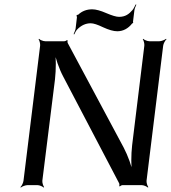

<svg xmlns="http://www.w3.org/2000/svg" viewBox="-20 -835 771 866"><path d="M641 -20 716 -629C717 -638 725 -653 731 -658L729 -660C723 -655 708 -649 699 -649H654C645 -649 630 -655 626 -660L624 -658C628 -653 632 -638 631 -629L576 -180C571 -137 571 -82 576 -51L580 -52C575 -83 557 -133 538 -169L286 -640C284 -643 284 -650 285 -653L282 -654C280 -652 274 -649 270 -649H184C175 -649 160 -655 156 -660L154 -658C158 -653 162 -638 161 -629L86 -20C85 -11 78 4 72 9L74 11C79 6 95 0 104 0H149C158 0 172 6 177 11L179 9C175 4 170 -11 171 -20L228 -477C233 -521 233 -577 228 -608L224 -607C229 -576 246 -525 266 -488L517 -9C519 -6 519 1 518 4L520 6C523 3 529 0 533 0H619C628 0 642 6 647 11L649 9C645 4 640 -11 641 -20ZM517 -759C504 -759 485 -765 459 -776C434 -787 412 -793 396 -793C371 -793 350 -785 333 -769C331 -768 328 -767 327 -768L325 -764C326 -763 327 -759 327 -757L321 -706C320 -698 314 -687 312 -681L315 -680C318 -686 322 -696 329 -703C347 -721 367 -730 389 -730C402 -730 420 -724 445 -712C471 -700 492 -694 509 -694C535 -694 558 -706 576 -729C577 -730 579 -731 579 -730L581 -734C581 -734 579 -737 580 -738L586 -787C587 -797 592 -807 595 -814L592 -815C588 -808 584 -797 577 -789C562 -772 546 -759 517 -759Z"/></svg>

Font: Gamestation Storm Oblique 
Style: Italic
Weight: 400
Designer: Jonas Hecksher
Foundry: Jonas Hecksher, Playtypeª, e-types AS
Version: Version 1.003